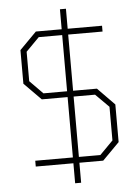

<svg xmlns="http://www.w3.org/2000/svg" viewBox="-62 -895 762 1052"><g transform="rotate(-5 319.0 -368.5)"><path d="M308 110V0H101V-32H308V-364H166L73 -458V-643L166 -737H308V-847H341V-737H530V-705H341V-396H472L565 -301V-94L472 0H341V110ZM178 -396H308V-705H179L106 -631V-469ZM341 -32H459L532 -106V-291L459 -364H341Z"/></g></svg>

Font: Tomorrow ExtraLight
Style: Regular
Weight: 275
Designer: Tony de Marco, Monica Rizzolli
Foundry: Just in Type
Version: Version 2.002